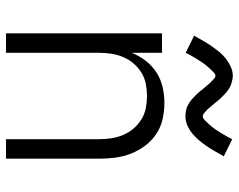

<svg xmlns="http://www.w3.org/2000/svg" viewBox="-98 -698 796 640"><g transform="rotate(90 300.0 -378.0)"><path d="M91 0V-520H156V-419Q166 -444 182.5 -465.5Q199 -487 221.5 -501.5Q244 -516 270.5 -522Q297 -528 323 -528Q350 -528 377 -522Q404 -516 426.5 -501Q449 -486 465.5 -464Q482 -442 492 -416.5Q502 -391 505.5 -364Q509 -337 509 -310V0H444V-310Q444 -330 441 -350.5Q438 -371 430 -390Q422 -409 409 -424.5Q396 -440 378.5 -451Q361 -462 340.5 -466Q320 -470 300 -470Q280 -470 259.5 -466Q239 -462 221.5 -451Q204 -440 191 -424.5Q178 -409 170 -390Q162 -371 159 -350.5Q156 -330 156 -310V0ZM367 -598Q361 -598 354.5 -599Q348 -600 342.5 -601.5Q337 -603 331 -606Q325 -609 320 -612.5Q315 -616 310.5 -620Q306 -624 301.5 -628.5Q297 -633 292.5 -637.5Q288 -642 284.5 -646.5Q281 -651 277 -656Q273 -661 268.5 -666Q264 -671 260 -676Q256 -681 252 -684.5Q248 -688 243 -693Q238 -698 233 -698Q227 -698 223 -694Q219 -690 213.5 -684.5Q208 -679 205.5 -676Q203 -673 200 -669.5Q197 -666 193.5 -661.5Q190 -657 186.5 -651.5Q183 -646 179.5 -640.5Q176 -635 172 -628.5Q168 -622 164 -614.5Q160 -607 156 -599L99 -627Q109 -645 118 -660.5Q127 -676 136 -688.5Q145 -701 153.5 -711.5Q162 -722 174.5 -732Q187 -742 202 -749Q217 -756 233 -756Q239 -756 245.5 -754.5Q252 -753 257.5 -751.5Q263 -750 269 -747Q275 -744 280 -740.5Q285 -737 289.5 -733Q294 -729 298.5 -724.5Q303 -720 307.5 -715.5Q312 -711 315.5 -706.5Q319 -702 323 -697Q327 -692 331.5 -687Q336 -682 340 -677Q344 -672 348 -668.5Q352 -665 357 -660.5Q362 -656 367 -656Q373 -656 377 -659.5Q381 -663 386.5 -668.5Q392 -674 394.5 -677Q397 -680 400 -683.5Q403 -687 406.5 -691.5Q410 -696 413.5 -701.5Q417 -707 420.5 -712.5Q424 -718 428 -724.5Q432 -731 436 -738.5Q440 -746 444 -754L501 -726Q491 -708 482 -692.5Q473 -677 464 -664.5Q455 -652 446.5 -642Q438 -632 425.5 -621.5Q413 -611 398 -604.5Q383 -598 367 -598Z"/></g></svg>

Font: Iosevka Aile Custom Light
Style: Regular
Weight: 300
Designer: Belleve Invis
Foundry: Belleve Invis
Version: Version 17.0.2; ttfautohint (v1.8.3)